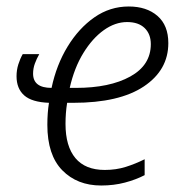

<svg xmlns="http://www.w3.org/2000/svg" viewBox="-20 -562 559 592"><path d="M292 10Q218 10 172 -37Q126 -84 126 -177Q126 -214 131 -245Q78 -247 54.5 -268Q31 -289 31 -327Q31 -346 36.5 -363.5Q42 -381 50 -395H101Q93 -381 87.5 -366Q82 -351 82 -335Q82 -291 139 -291Q154 -362 188.5 -418.5Q223 -475 271 -508.5Q319 -542 377 -542Q432 -542 465.5 -513Q499 -484 499 -429Q499 -346 423.5 -295.5Q348 -245 206 -245H187Q182 -214 182 -180Q182 -111 212.5 -74.5Q243 -38 303 -38Q338 -38 368 -47.5Q398 -57 426 -71V-22Q399 -8 365 1Q331 10 292 10ZM214 -291Q318 -291 381.5 -326Q445 -361 445 -426Q445 -457 426 -475.5Q407 -494 372 -494Q335 -494 300 -469Q265 -444 237 -398.5Q209 -353 195 -291Z"/></svg>

Font: Noto Sans SemiCondensed Light
Style: Italic
Weight: 300
Width: 4
Italic angle: -12°
Designer: Monotype Design Team
Foundry: Monotype Imaging Inc.
Version: Version 2.013; ttfautohint (v1.8.4.7-5d5b)